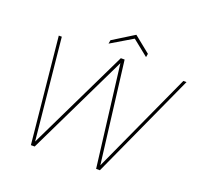

<svg xmlns="http://www.w3.org/2000/svg" viewBox="-146 -1032 1244 1195"><g transform="rotate(20 476.5 -435.0)"><path d="M177 0 107 -700H127L194 -30L518 -700H543L626 -30L932 -700H953L634 0H609L526 -670L202 0ZM415 -759 419 -783 559 -870 667 -783 663 -760 558 -844Z"/></g></svg>

Font: DM Sans 18pt Thin
Style: Italic
Weight: 250
Italic angle: -10°
Designer: Colophon Foundry, Jonny Pinhorn
Foundry: Colophon Foundry
Version: Version 4.004;gftools[0.9.30]